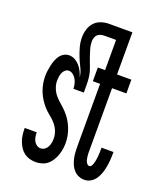

<svg xmlns="http://www.w3.org/2000/svg" viewBox="-138 -824 775 920"><g transform="rotate(20 250.0 -363.5)"><path d="M153 8Q137 8 121.5 3.5Q106 -1 93.5 -10.5Q81 -20 72.5 -33.5Q64 -47 58.5 -62Q53 -77 51 -93Q49 -109 49 -124V-128H110V-126Q110 -115 112 -104.5Q114 -94 119 -84.5Q124 -75 133 -68.5Q142 -62 153 -62Q164 -62 173.5 -68.5Q183 -75 188 -85Q193 -95 195 -105.5Q197 -116 197 -127Q197 -147 189.5 -165.5Q182 -184 169 -199Q156 -214 140.5 -226Q125 -238 112 -252.5Q99 -267 88.5 -283.5Q78 -300 70.5 -318.5Q63 -337 59.5 -356.5Q56 -376 56 -395Q56 -410 58 -423.5Q60 -437 63 -451Q66 -465 71 -478Q76 -491 84 -502.5Q92 -514 104.5 -521Q117 -528 131 -528Q147 -528 161 -520Q175 -512 185 -500.5Q195 -489 202 -475Q209 -461 214 -445Q211 -470 200 -491.5Q189 -513 180 -535.5Q171 -558 164.5 -581.5Q158 -605 158 -630Q158 -650 164 -670.5Q170 -691 183.5 -706Q197 -721 217 -728Q237 -735 257 -735H377V-520H450V-450H377V-130Q377 -124 377 -117.5Q377 -111 378 -104.5Q379 -98 380 -91.5Q381 -85 383.5 -79Q386 -73 390.5 -67.5Q395 -62 401 -62Q408 -62 412 -68Q416 -74 418 -80.5Q420 -87 421.5 -93.5Q423 -100 424 -106.5Q425 -113 425.5 -119.5Q426 -126 426.5 -133Q427 -140 427 -146.5Q427 -153 427 -160V-165H488V-156Q488 -139 486.5 -121.5Q485 -104 482 -87.5Q479 -71 473.5 -55Q468 -39 458.5 -24.5Q449 -10 434 -1Q419 8 401 8Q386 8 372 2Q358 -4 347.5 -15.5Q337 -27 331 -41Q325 -55 321.5 -70Q318 -85 317 -100Q316 -115 316 -130V-450H279V-520H316V-674H257Q248 -674 238.5 -671.5Q229 -669 222 -662.5Q215 -656 212 -646.5Q209 -637 209 -628Q209 -609 214 -592Q219 -575 224.5 -558Q230 -541 237 -524Q244 -507 249 -490Q254 -473 255.5 -455Q257 -437 257 -419V-384H204Q204 -396 201 -408.5Q198 -421 192 -431.5Q186 -442 176 -450Q166 -458 154 -458Q144 -458 136 -451Q128 -444 124 -434.5Q120 -425 118.5 -414.5Q117 -404 117 -394Q117 -375 124.5 -356Q132 -337 144.5 -322.5Q157 -308 172 -295.5Q187 -283 200.5 -268.5Q214 -254 224.5 -238Q235 -222 242.5 -203.5Q250 -185 254 -166Q258 -147 258 -127Q258 -111 255.5 -95Q253 -79 247.5 -64Q242 -49 233.5 -35Q225 -21 212.5 -11Q200 -1 184.5 3.5Q169 8 153 8Z"/></g></svg>

Font: Iosevka Algr
Style: Regular
Weight: 400
Monospace: yes
Designer: Belleve Invis
Foundry: Belleve Invis
Version: Version 26.0.2; ttfautohint (v1.8.3)